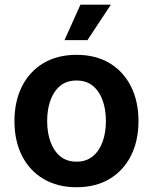

<svg xmlns="http://www.w3.org/2000/svg" viewBox="-20 -786 651 817"><path d="M305.7 10.7Q224.6 10.7 165.3 -24.4Q106 -59.6 73.7 -123Q41.5 -186.5 41.5 -270.5Q41.5 -355 73.7 -418.7Q106 -482.4 165.3 -517.6Q224.6 -552.7 305.7 -552.7Q386.7 -552.7 445.8 -517.6Q504.9 -482.4 537.1 -418.7Q569.3 -355 569.3 -270.5Q569.3 -186.5 537.1 -123Q504.9 -59.6 445.8 -24.4Q386.7 10.7 305.7 10.7ZM305.7 -98.1Q347.2 -98.1 375 -121.1Q402.8 -144 416.7 -183.1Q430.7 -222.2 430.7 -271Q430.7 -319.8 416.7 -358.9Q402.8 -397.9 375 -420.7Q347.2 -443.4 305.7 -443.4Q263.7 -443.4 236.1 -420.7Q208.5 -397.9 194.6 -359.1Q180.7 -320.3 180.7 -271Q180.7 -222.2 194.6 -183.1Q208.5 -144 236.1 -121.1Q263.7 -98.1 305.7 -98.1ZM254.4 -615.2 322.3 -766.1H451.7L352.1 -615.2Z"/></svg>

Font: Inter
Style: 650
Weight: 650
Designer: Rasmus Andersson
Foundry: rsms
Version: Version 4.001;git-66647c0bb